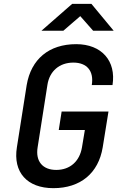

<svg xmlns="http://www.w3.org/2000/svg" viewBox="-20 -970 640 1000"><path d="M196 -810H310L398 -886L465 -810H572L456 -950H356ZM258 10C399 10 493 -68 515 -203L545 -389H301L286 -293H422L407 -203C395 -130 345 -85 273 -85C202 -85 164 -130 176 -203L227 -528C238 -600 290 -644 362 -644C433 -644 470 -600 458 -527H566C586 -653 509 -740 377 -740C235 -740 142 -662 119 -527L68 -203C47 -73 121 10 258 10Z"/></svg>

Font: JetBrains Mono SemiBold
Style: Italic
Weight: 472
Italic angle: -9°
Monospace: yes
Designer: Philipp Nurullin, Konstantin Bulenkov
Foundry: JetBrains
Version: Version 2.305